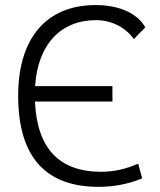

<svg xmlns="http://www.w3.org/2000/svg" viewBox="-20 -723 626 753"><path d="M366.7 9.8C425.8 9.8 482.9 -1 537.6 -23.4L522 -81.1C474.1 -60.1 426.8 -49.3 377 -49.3C212.4 -49.3 125 -141.1 117.2 -324.7H420.9V-385.3H117.7C128.4 -550.8 220.2 -644 356 -644C416.5 -644 471.2 -616.7 504.9 -569.8L549.8 -615.7C518.6 -671.4 447.3 -703.1 355 -703.1C161.6 -703.1 51.3 -573.2 51.3 -347.7C51.3 -109.4 157.2 9.8 366.7 9.8Z"/></svg>

Font: Cascadia Code Light
Style: Regular
Weight: 300
Monospace: yes
Designer: Aaron Bell
Foundry: Saja Typeworks
Version: Version 2404.023